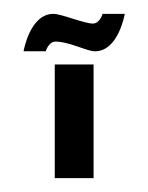

<svg xmlns="http://www.w3.org/2000/svg" viewBox="-20 -257 213 277"><path d="M60 -197C80 -197 105 -183 117 -183C151 -183 160 -237 160 -237H128C128 -237 124 -223 114 -223C101 -223 69 -237 57 -237C23 -237 14 -183 14 -183H46C46 -183 50 -197 60 -197ZM59 -164V0H115V-164Z"/></svg>

Font: Hussar Tani
Style: Dwa
Weight: 700
Foundry: Cannot Into Space Fonts
Version: Version 0.92